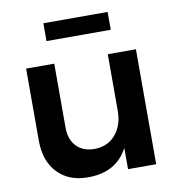

<svg xmlns="http://www.w3.org/2000/svg" viewBox="-82 -801 819 880"><g transform="rotate(-10 328.0 -360.5)"><path d="M477 -726V-643H178V-726ZM444 -535H575V0H444V-99Q390 5 258 5Q168 5 116 -50Q64 -105 64 -200V-535H195V-238Q195 -182 225.5 -150Q256 -118 310 -118Q372 -119 408 -162Q444 -205 444 -271Z"/></g></svg>

Font: Montserrat arm Medium
Style: Regular
Weight: 500
Designer: Julieta Ulanovsky
Foundry: Julieta Ulanovsky
Version: Version 6.000;PS 006.000;hotconv 1.0.88;makeotf.lib2.5.64775